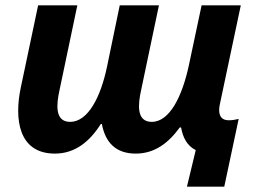

<svg xmlns="http://www.w3.org/2000/svg" viewBox="-20 -566 953 720"><path d="M681 134H821L875 -120C862 -117 851 -115 838 -115C803 -115 798 -143 804 -173L883 -546H736L688 -320C663 -204 616 -109 549 -109C490 -109 498 -177 509 -227L576 -546H429L382 -319C358 -202 310 -109 243 -109C184 -109 192 -177 203 -227L270 -546H123L58 -238C33 -120 49 10 186 10C262 10 317 -36 358 -101H362C375 -32 414 10 489 10C560 10 612 -30 654 -88H659C666 -50 681 -20 714 -3Z"/></svg>

Font: Noto Sans
Style: Bold Italic
Weight: 700
Italic angle: -12°
Designer: Monotype Design Team
Foundry: Monotype Imaging Inc.
Version: Version 2.013